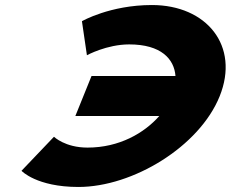

<svg xmlns="http://www.w3.org/2000/svg" viewBox="-20 -748 922 767"><path d="M329.6 -158.4C457 -158.4 556.4 -216.7 616.3 -284.6H281L345.6 -444.4H681C676 -512.1 623.8 -570.6 496.2 -570.6C406.4 -570.6 327.2 -527.3 327.2 -527.3L307.3 -663.3C307.3 -663.3 419.4 -727.9 586.8 -727.9C805.6 -727.9 938.8 -564.7 857.4 -363.2C776.4 -162.6 511 -1.1 293.2 -1.1C125.8 -1.1 65.9 -65.7 65.9 -65.7L195.6 -201.7C195.6 -201.7 239.8 -158.4 329.6 -158.4Z"/></svg>

Font: Hussar
Style: BdWideOblFour
Weight: 700
Foundry: Cannot Into Space Fonts
Version: Version 2.00